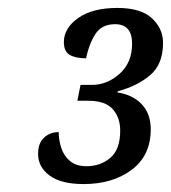

<svg xmlns="http://www.w3.org/2000/svg" viewBox="-20 -844 431 484"><path d="M191 -380Q134 -380 105 -401.5Q76 -423 76 -456Q76 -483 91 -497Q106 -511 128 -511Q128 -491 134.5 -471Q141 -451 156.5 -438Q172 -425 198 -425Q233 -425 258 -446Q283 -467 283 -515Q283 -548 264 -569Q245 -590 203 -590H175L183 -630H212Q250 -630 281.5 -658Q313 -686 313 -734Q313 -783 270 -783Q236 -783 220 -757.5Q204 -732 197 -697Q171 -697 156 -705.5Q141 -714 141 -738Q141 -773 177 -798.5Q213 -824 276 -824Q335 -824 363 -798Q391 -772 391 -736Q391 -682 358.5 -654.5Q326 -627 277 -614L276 -611Q315 -605 337.5 -581Q360 -557 360 -518Q360 -452 312 -416Q264 -380 191 -380Z"/></svg>

Font: Noto Serif Condensed
Style: Italic
Weight: 400
Width: 3
Italic angle: -12°
Designer: Monotype Design Team
Foundry: Monotype Imaging Inc.
Version: Version 2.014; ttfautohint (v1.8.4.7-5d5b)